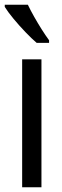

<svg xmlns="http://www.w3.org/2000/svg" viewBox="-28 -786 259 806"><path d="M146 0H65V-537H146ZM89 -766Q100 -743 115.5 -715.5Q131 -688 147.5 -662Q164 -636 178 -617V-606H126Q106 -623 79.5 -650.5Q53 -678 29 -707Q5 -736 -8 -757V-766Z"/></svg>

Font: Noto Sans Hebrew ExtraCondensed
Style: Regular
Weight: 400
Width: 2
Designer: Monotype Design Team
Foundry: Monotype Imaging Inc.
Version: Version 2.004; ttfautohint (v1.8.4.7-5d5b)